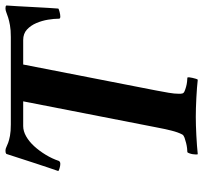

<svg xmlns="http://www.w3.org/2000/svg" viewBox="-40 -676 724 683"><g transform="rotate(-90 321.5 -335.0)"><path d="M247 0Q276 0 314.5 2Q353 4 379 7Q381 5 382.5 -0.5Q384 -6 385.5 -12Q387 -18 387.5 -23.5Q388 -29 386 -30Q382 -30 372.5 -31Q363 -32 354 -34.5Q345 -37 338 -40Q331 -43 330 -48Q329 -51 329 -54Q329 -57 329 -61Q329 -76 332.5 -96.5Q336 -117 341 -143L433 -614H520Q543 -614 557.5 -600.5Q572 -587 580.5 -567Q589 -547 592.5 -525.5Q596 -504 596 -487Q596 -484 598 -483Q600 -482 604 -482Q610 -482 620 -484.5Q630 -487 632 -489Q633 -500 634.5 -525.5Q636 -551 637.5 -580Q639 -609 640.5 -635.5Q642 -662 643 -674Q641 -676 639 -676.5Q637 -677 632 -677Q626 -677 618.5 -674Q611 -671 600 -667.5Q589 -664 572.5 -661Q556 -658 531 -658H220Q195 -658 179.5 -661Q164 -664 154.5 -667.5Q145 -671 139 -674Q133 -677 127 -677Q122 -677 120 -676.5Q118 -676 115 -674Q111 -662 102.5 -635.5Q94 -609 84.5 -580Q75 -551 66.5 -525.5Q58 -500 54 -489Q56 -487 64.5 -484.5Q73 -482 79 -482Q83 -482 85.5 -483Q88 -484 90 -487Q98 -511 112 -534Q126 -557 142.5 -575Q159 -593 177.5 -603.5Q196 -614 214 -614H302L210 -143Q204 -111 198 -87Q192 -63 184 -48Q181 -43 172.5 -40Q164 -37 154 -34.5Q144 -32 135 -31Q126 -30 121 -30Q119 -28 117 -22.5Q115 -17 114 -11Q113 -5 113 0.5Q113 6 114 7Q142 4 180 2Q218 0 247 0Z"/></g></svg>

Font: Vermiglione
Style: Italic
Weight: 400
Italic angle: -11°
Version: Version 1.105